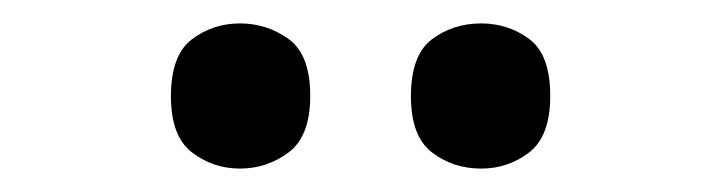

<svg xmlns="http://www.w3.org/2000/svg" viewBox="-20 -770 617 164"><path d="M391 -626Q367 -626 349 -639.8Q331 -653.6 331 -687.7Q331 -723 349 -736.5Q367 -750 391 -750Q414 -750 432 -736.7Q450 -723.4 450 -688Q450 -653.7 432 -639.8Q414 -626 391 -626ZM185 -626Q162 -626 144 -639.8Q126 -653.6 126 -687.7Q126 -723 144 -736.5Q162 -750 185 -750Q208 -750 226.5 -736.7Q245 -723.4 245 -688Q245 -653.7 226.5 -639.8Q208 -626 185 -626Z"/></svg>

Font: Noto Serif Thai
Style: Regular
Weight: 400
Designer: Monotype Design Team
Foundry: Monotype Imaging Inc.
Version: Version 2.001